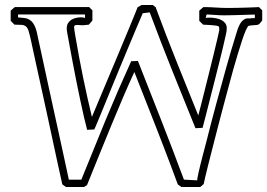

<svg xmlns="http://www.w3.org/2000/svg" viewBox="-20 -726 1063 764"><path d="M543 -706.1H587.9Q590.3 -703.6 593.3 -701.9Q596.2 -700.2 599.1 -697.8Q639.6 -588.4 682.4 -481.4Q725.1 -374.5 769 -266.6Q773.4 -282.7 780.5 -310.8Q787.6 -338.9 796.1 -372.8Q804.7 -406.7 813.7 -443.1Q822.8 -479.5 830.6 -511.7Q838.4 -543.9 844.2 -568.4Q850.1 -592.8 852.1 -603.5Q852.1 -604.5 852.3 -605Q852.5 -605.5 852.5 -606.4Q852.5 -608.9 852.3 -611.8Q852.1 -614.7 852.1 -617.2V-619.1Q853 -619.1 854.5 -614.7Q854.5 -614.3 854.7 -614.3Q855 -614.3 855 -613.8H854.5Q854 -614.3 853.5 -615.2Q852.5 -617.2 851.6 -618.2Q850.1 -620.1 848.6 -622.6L849.6 -621.6Q844.7 -623.5 836.4 -624.5Q828.1 -625.5 818.8 -626.2Q809.6 -627 801.3 -627.2Q793 -627.4 788.1 -627.9L772.9 -643.1V-683.6Q776.9 -687.5 781 -690.7Q785.2 -693.8 789.6 -697.8Q814.5 -697.8 839.1 -696Q863.8 -694.3 888.7 -694.3Q904.8 -694.3 924.6 -694.8Q944.3 -695.3 962.4 -695.8Q980.5 -696.3 993.9 -697Q1007.3 -697.8 1010.7 -697.8Q1016.6 -690.9 1023.4 -685.1V-644.5Q1018.6 -638.7 1013.9 -632.8Q1009.3 -627 1001 -627Q1006.3 -627 1004.2 -626.7Q1002 -626.5 995.8 -626.2Q989.7 -626 982.4 -625.2Q975.1 -624.5 970.2 -623.5Q965.8 -622.6 959 -607.2Q952.1 -591.8 943.8 -567.1Q935.5 -542.5 926.3 -511.2Q917 -480 907.7 -447.8Q904.8 -437 898.4 -413.3Q892.1 -389.6 883.5 -358.4Q875 -327.1 865.2 -290Q855.5 -252.9 845.7 -215.3Q835.9 -177.7 826.7 -141.4Q817.4 -105 809.8 -75Q802.2 -44.9 797.1 -23.4Q792 -2 790.5 6.3Q787.1 9.3 783.9 12.2Q780.8 15.1 776.9 18.1H702.1L687.5 7.8Q670.9 -37.1 656.5 -75.4Q642.1 -113.8 628.7 -148.4Q615.2 -183.1 602.3 -216.3Q589.4 -249.5 575.7 -284.2Q562 -318.8 547.1 -356.9Q532.2 -395 514.6 -439.5Q492.7 -392.1 469.7 -338.6Q446.8 -285.2 423.1 -227.5Q399.4 -169.9 375 -109.9Q350.6 -49.8 326.2 10.7Q323.2 12.7 320.1 14.4Q316.9 16.1 314 18.1H242.7L228 7.8Q227.1 3.4 221.2 -22.9Q215.3 -49.3 206.5 -89.6Q197.8 -129.9 187 -180.2Q176.3 -230.5 165 -282.2Q153.8 -334 142.8 -383.5Q131.8 -433.1 123.3 -472.4Q114.7 -511.7 109.4 -536.6Q104 -561.5 103.5 -564Q98.1 -588.4 94.2 -601.3Q90.3 -614.3 84 -620.1Q77.6 -626 66.9 -627Q56.2 -627.9 37.6 -627.9L22.5 -643.1V-683.6Q26.4 -687.5 30.5 -690.7Q34.7 -693.8 39.1 -697.8H335Q340.8 -690.9 347.7 -685.1V-644.5Q343.8 -640.1 340.6 -636Q337.4 -631.8 333.5 -627.9Q311.5 -624.5 298.6 -626Q285.6 -627.4 280 -626Q274.4 -624.5 274.9 -616.5Q275.4 -608.4 279.3 -585.9Q293.9 -499 310.5 -418.5Q327.1 -337.9 345.7 -260.7L429.7 -460.9Q439 -482.4 449.5 -507.8Q460 -533.2 470.7 -558.8Q481.4 -584.5 491.5 -608.6Q501.5 -632.8 509.3 -651.9Q517.1 -670.9 522 -683.1Q526.9 -695.3 527.3 -696.8ZM547.9 -673.3Q535.2 -643.6 520 -607.7Q504.9 -571.8 488.8 -533.2Q472.7 -494.6 456.5 -455.6Q440.4 -416.5 425.5 -380.4Q410.6 -344.2 397.7 -312.5Q384.8 -280.8 375 -257.3Q365.2 -233.9 359.6 -220.7Q354 -207.5 353.5 -207.5V-208Q353.5 -208.5 354 -209.2Q354.5 -210 355 -210.9Q348.1 -210.4 341.1 -210.2Q334 -210 326.7 -209.5Q321.3 -229.5 314.2 -260Q307.1 -290.5 299.6 -326.4Q292 -362.3 284.2 -401.1Q276.4 -439.9 269.5 -476.6Q262.7 -513.2 256.8 -544.7Q251 -576.2 247.1 -597.7Q245.6 -606 245.6 -613.3Q245.6 -626 251 -634.3Q256.3 -642.6 264.2 -647.5Q272 -652.3 281.2 -654.5Q290.5 -656.7 298.8 -657Q307.1 -657.2 312.5 -656.2Q317.9 -655.3 318.4 -653.8V-668.5H51.8V-656.7Q63 -655.8 75.4 -654.5Q87.9 -653.3 98.1 -647Q106.9 -641.6 112.8 -632.3Q118.7 -623 122.3 -612.3Q126 -601.6 128.2 -590.3Q130.4 -579.1 132.3 -570.3Q133.8 -564 139.2 -539.1Q144.5 -514.2 152.6 -477.3Q160.6 -440.4 170.4 -395Q180.2 -349.6 190.7 -302Q201.2 -254.4 211.4 -207.5Q221.7 -160.6 230.2 -121.1Q238.8 -81.5 245.1 -52.5Q251.5 -23.4 253.9 -11.2H303.7Q351.6 -130.4 400.1 -248Q448.7 -365.7 502 -482.4Q508.8 -482.9 515.4 -482.9Q522 -482.9 528.8 -483.4Q575.7 -364.7 621.6 -247.6Q667.5 -130.4 711.9 -11.2L765.1 -8.3Q764.2 -8.8 765.6 -17.3Q767.1 -25.9 770 -39.3Q772.9 -52.7 777.1 -69.3Q781.2 -85.9 785.6 -103Q790 -120.1 794.2 -135.7Q798.3 -151.4 801.3 -162.6Q819.8 -236.8 839.6 -309.6Q859.4 -382.3 879.9 -456.1Q889.2 -488.3 898.4 -520.5Q907.7 -552.7 918 -585Q920.4 -591.8 922.9 -600.6Q925.3 -609.4 929 -618.2Q932.6 -627 937.5 -634.8Q942.4 -642.6 949.2 -647Q955.1 -650.9 958.5 -651.9Q961.9 -652.8 964.8 -652.8Q967.8 -652.8 971.4 -652.6Q975.1 -652.3 981.9 -653.8H994.1V-668Q987.3 -668 972.4 -667.5Q957.5 -667 939.9 -666.5Q922.4 -666 904.1 -665.5Q885.7 -665 872.6 -665Q855 -665 837.4 -666.5Q819.8 -668 802.2 -668.5L798.3 -653.8Q797.9 -654.8 804 -655.5Q810.1 -656.2 819.3 -655.8Q828.6 -655.3 839.6 -653.3Q850.6 -651.4 860.1 -646.7Q869.6 -642.1 876 -634Q882.3 -626 882.3 -613.8Q882.3 -603 879.2 -590.1Q876 -577.1 873.5 -564.9Q871.6 -555.2 865.5 -530.3Q859.4 -505.4 851.3 -472.9Q843.3 -440.4 833.7 -403.1Q824.2 -365.7 815.2 -330.3Q806.2 -294.9 798.6 -265.1Q791 -235.4 786.1 -217.3Q779.3 -216.8 772.2 -216.6Q765.1 -216.3 757.8 -215.8Q710.9 -331.5 665 -445.8Q619.1 -560.1 575.7 -676.8Z"/></svg>

Font: XB Kayhan Pook
Style: Regular
Weight: 700
Designer: Behnam
Foundry: Irmug
Version: Version 7.300 2009